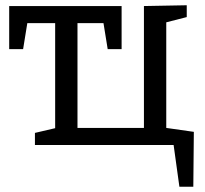

<svg xmlns="http://www.w3.org/2000/svg" viewBox="-20 -552 779 731"><path d="M613 -467V-65L718 -50L716 159H663L641 0H113V-46L190 -64V-464H84L68 -365H15V-529H443V-365H390L374 -464H275V-65H528V-529L691 -532V-487Z"/></svg>

Font: Bitter Pro
Style: Regular
Weight: 400
Designer: Sol Matas, and Bitter project Authors
Foundry: Sol Matas
Version: Version 1.010